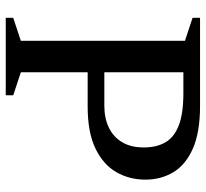

<svg xmlns="http://www.w3.org/2000/svg" viewBox="-44 -672 716 668"><g transform="rotate(90 314.0 -338.0)"><path d="M493 -480.5Q493 -525 475 -555.8Q457 -586.5 415.8 -602.2Q374.5 -618 304 -618H150L151.5 -676H348Q440.5 -676 497 -651Q553.5 -626 579.2 -583Q605 -540 605 -485.5Q605 -430 578.8 -384.5Q552.5 -339 496.5 -312Q440.5 -285 351 -285H151L150 -343H348.5Q391 -343 423.5 -358.5Q456 -374 474.5 -404.5Q493 -435 493 -480.5ZM231.5 -676V-52.5L311.5 -26V0H42V-26L122 -52.5V-623.5L42 -650V-676Z"/></g></svg>

Font: Newsreader 16pt Medium
Style: Regular
Weight: 500
Designer: Hugues Gentile
Foundry: Production Type
Version: Version 1.003